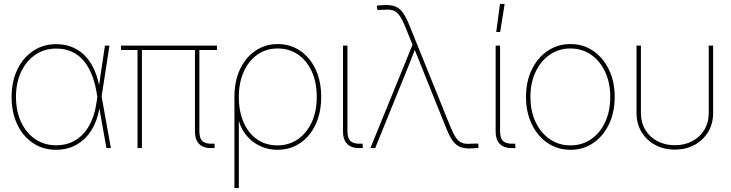

<svg xmlns="http://www.w3.org/2000/svg" viewBox="-20 -755 3728 979"><path d="M266.1 8.8Q198.7 8.8 147.5 -25.9Q96.2 -60.5 67.6 -121.6Q39.1 -182.6 39.1 -260.7Q39.1 -338.9 68.1 -399.7Q97.2 -460.4 148.4 -495.1Q199.7 -529.8 266.1 -529.8Q314.5 -529.8 352.5 -512.9Q390.6 -496.1 418.5 -465.1Q446.3 -434.1 463.9 -391.8Q481.4 -349.6 489.3 -297.9H495.1L497.6 -265.6L545.4 0H522.5L471.2 -291Q462.4 -339.8 445.8 -379.6Q429.2 -419.4 404.1 -448Q378.9 -476.6 344.7 -491.9Q310.5 -507.3 266.1 -507.3Q206.5 -507.3 160.2 -475.8Q113.8 -444.3 87.6 -388.7Q61.5 -333 61.5 -260.7Q61.5 -188.5 87.6 -132.6Q113.8 -76.7 159.9 -45.4Q206.1 -14.2 266.1 -14.2Q309.1 -14.2 343.5 -29.1Q377.9 -43.9 404.1 -72Q430.2 -100.1 447 -139.4Q463.9 -178.7 471.2 -226.6L515.1 -522.5H538.1L497.6 -259.8L495.6 -220.7H489.7Q482.9 -169.4 465.1 -127.4Q447.3 -85.4 418.5 -54.9Q389.6 -24.4 351.3 -7.8Q313 8.8 266.1 8.8Z M1065.4 0Q1021 2.4 997.6 -18.8Q974.1 -40 974.1 -85.9V-510.7H996.6V-85.9Q996.6 -48.8 1013.2 -34.7Q1029.8 -20.5 1064.9 -22.5Q1067.9 -22.5 1069.6 -22.5Q1071.3 -22.5 1073.7 -22.5L1074.7 -0.5Q1072.8 0 1070.3 0Q1067.9 0 1065.4 0ZM681.2 0V-510.7H703.6V0ZM597.2 -500V-522.5H1086.4V-500Z M1175.3 204.1V-260.7Q1175.3 -341.3 1203.9 -401.9Q1232.4 -462.4 1282.5 -496.3Q1332.5 -530.3 1396 -530.3Q1460.4 -530.3 1510.5 -496.3Q1560.5 -462.4 1589.1 -401.9Q1617.7 -341.3 1617.7 -260.7Q1617.7 -180.2 1588.9 -119.4Q1560.1 -58.6 1509.8 -24.9Q1459.5 8.8 1394.5 8.8Q1347.2 8.8 1306.9 -10Q1266.6 -28.8 1238.5 -62Q1210.4 -95.2 1198.7 -136.7H1197.8V204.1ZM1394.5 -13.7Q1452.6 -13.7 1497.8 -44.4Q1543 -75.2 1569.1 -130.9Q1595.2 -186.5 1595.2 -260.7Q1595.2 -335.4 1569.6 -391.1Q1543.9 -446.8 1499 -477.3Q1454.1 -507.8 1396 -507.8Q1336.9 -507.8 1292.2 -476.3Q1247.6 -444.8 1222.7 -389.2Q1197.8 -333.5 1197.8 -260.7Q1197.8 -186.5 1222.2 -130.9Q1246.6 -75.2 1291 -44.4Q1335.4 -13.7 1394.5 -13.7Z M1820.3 0Q1776.4 2.4 1752.7 -18.8Q1729 -40 1729 -85.9V-522.5H1751.5V-85.9Q1751.5 -48.8 1768.3 -34.7Q1785.2 -20.5 1820.3 -22.5Q1822.8 -22.5 1824.5 -22.5Q1826.2 -22.5 1828.6 -22.5L1830.1 -0.5Q1827.6 0 1825.2 0Q1822.8 0 1820.3 0Z M1868.7 0 2083.5 -526.9 2045.9 -619.6Q2030.8 -656.7 2016.6 -676.3Q2002.4 -695.8 1984.1 -701.9Q1965.8 -708 1938.5 -705.1L1903.8 -704.6L1901.9 -726.1Q1916.5 -727.5 1925.8 -728.5Q1935.1 -729.5 1948.7 -729.5Q1979 -729.5 1999.5 -720.2Q2020 -710.9 2035.6 -688.7Q2051.3 -666.5 2066.9 -627.4L2276.9 -107.9Q2292 -71.3 2305.9 -51.5Q2319.8 -31.7 2338.1 -25.6Q2356.4 -19.5 2384.3 -22.5L2418.5 -22.9L2420.4 -1.5Q2406.2 0 2396.7 1Q2387.2 2 2373.5 2Q2343.3 2 2323 -7.3Q2302.7 -16.6 2287.1 -38.8Q2271.5 -61 2255.9 -100.1L2151.9 -358.4Q2136.7 -396 2121.8 -433.8Q2106.9 -471.7 2091.3 -509.3H2098.6Q2084 -471.7 2069.1 -433.8Q2054.2 -396 2038.6 -358.4L1893.1 0Z M2598.6 0Q2554.7 2.4 2531 -18.8Q2507.3 -40 2507.3 -85.9V-522.5H2529.8V-85.9Q2529.8 -48.8 2546.6 -34.7Q2563.5 -20.5 2598.6 -22.5Q2601.1 -22.5 2602.8 -22.5Q2604.5 -22.5 2606.9 -22.5L2608.4 -0.5Q2606 0 2603.5 0Q2601.1 0 2598.6 0ZM2510.3 -591.8 2529.3 -734.9H2553.2L2530.3 -591.8Z M2888.7 8.8Q2822.8 8.8 2771.5 -26.4Q2720.2 -61.5 2691.2 -122.3Q2662.1 -183.1 2662.1 -260.7Q2662.1 -338.9 2691.2 -399.4Q2720.2 -460 2771.5 -495.1Q2822.8 -530.3 2888.7 -530.3Q2954.6 -530.3 3005.4 -495.1Q3056.2 -460 3085.2 -399.4Q3114.3 -338.9 3114.3 -260.7Q3114.3 -183.1 3085.4 -122.3Q3056.6 -61.5 3005.6 -26.4Q2954.6 8.8 2888.7 8.8ZM2888.7 -13.7Q2948.2 -13.7 2994.1 -45.4Q3040 -77.1 3065.9 -133.1Q3091.8 -189 3091.8 -260.7Q3091.8 -332.5 3065.7 -388.4Q3039.6 -444.3 2993.7 -476.1Q2947.8 -507.8 2888.7 -507.8Q2829.6 -507.8 2783.4 -476.1Q2737.3 -444.3 2710.9 -388.4Q2684.6 -332.5 2684.6 -260.7Q2684.6 -189 2710.9 -133.1Q2737.3 -77.1 2783.4 -45.4Q2829.6 -13.7 2888.7 -13.7Z M3420.9 7.8Q3365.2 7.8 3321 -15.9Q3276.9 -39.6 3251.2 -81.8Q3225.6 -124 3225.6 -179.7V-522.5H3248V-179.7Q3248 -130.4 3270.5 -93Q3293 -55.7 3332.3 -35.2Q3371.6 -14.6 3420.9 -14.6Q3470.7 -14.6 3509.8 -35.2Q3548.8 -55.7 3571.3 -93Q3593.8 -130.4 3593.8 -179.7V-522.5H3616.2V-179.7Q3616.2 -124 3590.6 -81.8Q3564.9 -39.6 3521 -15.9Q3477.1 7.8 3420.9 7.8Z"/></svg>

Font: Inter 28pt Thin
Style: Regular
Weight: 250
Designer: Rasmus Andersson
Foundry: rsms
Version: Version 4.001;git-66647c0bb